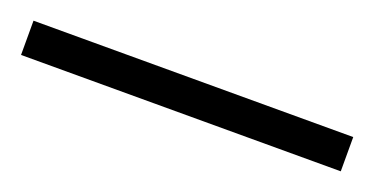

<svg xmlns="http://www.w3.org/2000/svg" viewBox="-25 -901 461 237"><g transform="rotate(20 206.0 -782.5)"><path d="M416 -760V-805H-4V-760Z"/></g></svg>

Font: Noto Sans Gurmukhi UI ExtraCondensed Light
Style: Regular
Weight: 300
Width: 2
Designer: Jelle Bosma - Monotype Design Team
Foundry: Monotype Imaging Inc.
Version: Version 2.004